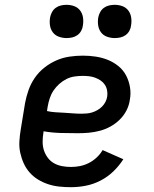

<svg xmlns="http://www.w3.org/2000/svg" viewBox="-20 -769 640 797"><path d="M274 8Q250 8 226 5.5Q202 3 179.5 -4.5Q157 -12 137.5 -24Q118 -36 103 -53Q88 -70 78.5 -91Q69 -112 64 -135Q59 -158 60.5 -182.5Q62 -207 66 -231L84 -341Q89 -368 98.5 -395Q108 -422 124.5 -446Q141 -470 164.5 -488.5Q188 -507 214.5 -518.5Q241 -530 269 -534Q297 -538 324 -538Q351 -538 377.5 -534Q404 -530 427.5 -520.5Q451 -511 471 -495Q491 -479 503 -456.5Q515 -434 519.5 -407.5Q524 -381 519 -355Q516 -332 505 -310.5Q494 -289 476.5 -272Q459 -255 438 -243.5Q417 -232 394 -226Q371 -220 348.5 -218Q326 -216 303 -216Q268 -216 232 -217Q196 -218 161 -224L160 -217Q157 -199 157 -180Q157 -161 162.5 -144.5Q168 -128 178.5 -114Q189 -100 204 -91.5Q219 -83 237 -79.5Q255 -76 274 -76Q293 -76 311.5 -79.5Q330 -83 348 -92Q366 -101 381 -115Q396 -129 406 -146L492 -108Q474 -80 450 -57Q426 -34 396.5 -19Q367 -4 336 2Q305 8 274 8ZM318 -297Q329 -297 340.5 -298Q352 -299 363 -302.5Q374 -306 384.5 -312Q395 -318 403.5 -326.5Q412 -335 417.5 -345.5Q423 -356 425 -368Q427 -381 424.5 -394Q422 -407 415 -417.5Q408 -428 397.5 -435Q387 -442 375 -446.5Q363 -451 350 -452.5Q337 -454 324 -454Q307 -454 289.5 -451.5Q272 -449 256 -441Q240 -433 226 -420.5Q212 -408 202 -393Q192 -378 186.5 -361Q181 -344 178 -327L175 -308Q193 -304 210.5 -303Q228 -302 246 -301Q264 -300 282 -298.5Q300 -297 318 -297ZM456 -611Q440 -611 424.5 -616.5Q409 -622 399.5 -634.5Q390 -647 387.5 -663.5Q385 -680 388 -697Q390 -708 396 -719Q402 -730 412 -737Q422 -744 433.5 -746.5Q445 -749 456 -749Q473 -749 488 -743.5Q503 -738 512.5 -725.5Q522 -713 524.5 -696.5Q527 -680 524 -663Q523 -652 517 -641Q511 -630 501 -623Q491 -616 479.5 -613.5Q468 -611 456 -611ZM256 -611Q240 -611 224.5 -616.5Q209 -622 199.5 -634.5Q190 -647 187.5 -663.5Q185 -680 188 -697Q190 -708 196 -719Q202 -730 212 -737Q222 -744 233.5 -746.5Q245 -749 256 -749Q273 -749 288 -743.5Q303 -738 312.5 -725.5Q322 -713 324.5 -696.5Q327 -680 324 -663Q323 -652 317 -641Q311 -630 301 -623Q291 -616 279.5 -613.5Q268 -611 256 -611Z"/></svg>

Font: Iosevka Slab Medium Extended
Style: Italic
Weight: 500
Width: 7
Italic angle: -9°
Monospace: yes
Designer: Belleve Invis
Foundry: Belleve Invis
Version: Version 11.1.0; ttfautohint (v1.8.3)